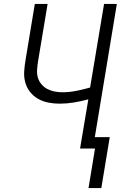

<svg xmlns="http://www.w3.org/2000/svg" viewBox="-20 -755 640 976"><path d="M430 201 463 0H387L429 -250Q392 -240 355.5 -234Q319 -228 283 -228Q254 -228 226 -233.5Q198 -239 174 -252.5Q150 -266 133 -287.5Q116 -309 108.5 -336Q101 -363 103 -392.5Q105 -422 110 -451L157 -735H222L173 -441Q170 -421 168.5 -400Q167 -379 172.5 -360.5Q178 -342 190.5 -327Q203 -312 220 -303Q237 -294 256.5 -290Q276 -286 297 -286Q332 -286 367.5 -293Q403 -300 438 -310L509 -735H574L462 -58H538L495 201Z"/></svg>

Font: Iosevka SS04 Lt Ex Obl
Style: Regular
Weight: 300
Width: 7
Italic angle: -9°
Monospace: yes
Designer: Belleve Invis
Foundry: Belleve Invis
Version: Version 19.0.0; ttfautohint (v1.8.4)